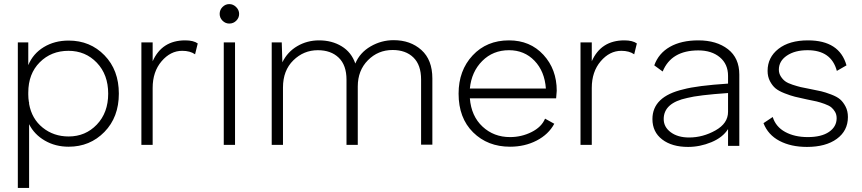

<svg xmlns="http://www.w3.org/2000/svg" viewBox="-20 -707 4207 937"><path d="M118 -500V-389Q141 -445 193.5 -477Q246 -509 315 -509Q420 -509 490 -437Q560 -365 560 -250Q560 -135 489.5 -63Q419 9 315 9Q250 9 198.5 -21Q147 -51 122 -101V210H67V-500ZM118 -245Q118 -227 121 -209L122 -207V-200Q135 -127 188.5 -84Q242 -41 315 -41Q397 -41 452.5 -99Q508 -157 508 -250Q508 -343 452.5 -401Q397 -459 314 -459Q230 -459 174 -403Q118 -347 118 -255Z M884 -510Q924 -510 945 -495L932 -442Q908 -459 869 -459Q812 -459 768.5 -408Q725 -357 725 -278V0H670V-500H725V-408Q770 -510 884 -510Z M1099 -592Q1080 -592 1066 -606Q1052 -620 1052 -639Q1052 -659 1066 -673Q1080 -687 1099 -687Q1118 -687 1132.5 -672.5Q1147 -658 1147 -639Q1147 -620 1133 -606Q1119 -592 1099 -592ZM1072 0V-500H1127V0Z M1901 -511Q1983 -511 2036.5 -463Q2090 -415 2090 -324V-1H2035V-319Q2035 -390 1997.5 -426.5Q1960 -463 1896 -463Q1825 -463 1775.5 -413Q1726 -363 1726 -285V0H1671V-318Q1671 -389 1633 -425.5Q1595 -462 1531 -462Q1462 -462 1411.5 -412.5Q1361 -363 1361 -280V0H1306V-500H1355L1358 -403Q1383 -454 1431 -482Q1479 -510 1537 -510Q1600 -510 1647.5 -481Q1695 -452 1714 -397Q1736 -450 1788.5 -480.5Q1841 -511 1901 -511Z M2469 9Q2360 9 2289 -61Q2218 -131 2218 -250Q2218 -363 2286.5 -436.5Q2355 -510 2464 -510Q2567 -510 2632 -439.5Q2697 -369 2697 -264Q2697 -257 2694 -227H2273Q2280 -140 2335 -89Q2390 -38 2469 -38Q2525 -38 2574 -62.5Q2623 -87 2640 -128L2685 -103Q2657 -51 2599 -21Q2541 9 2469 9ZM2273 -275H2644Q2638 -359 2588.5 -410.5Q2539 -462 2464 -462Q2386 -462 2333.5 -409.5Q2281 -357 2273 -275Z M3027 -510Q3067 -510 3088 -495L3075 -442Q3051 -459 3012 -459Q2955 -459 2911.5 -408Q2868 -357 2868 -278V0H2813V-500H2868V-408Q2913 -510 3027 -510Z M3388 -510Q3477 -510 3532.5 -467Q3588 -424 3588 -343V-87V5H3533V-77Q3507 -36 3451.5 -13Q3396 10 3338 10Q3259 10 3211.5 -26.5Q3164 -63 3164 -126Q3164 -236 3315 -271Q3381 -289 3533 -299V-337Q3533 -394 3493 -427.5Q3453 -461 3388 -461Q3256 -461 3214 -358L3173 -388Q3194 -447 3249.5 -478.5Q3305 -510 3388 -510ZM3219 -126Q3219 -87 3253.5 -61.5Q3288 -36 3343 -36Q3410 -36 3471.5 -70.5Q3533 -105 3533 -161V-253Q3388 -243 3334 -229Q3219 -205 3219 -126Z M3918 10Q3840 10 3784 -19.5Q3728 -49 3706 -106L3751 -136Q3766 -88 3812 -63Q3858 -38 3922 -38Q3989 -38 4026 -63.5Q4063 -89 4063 -130Q4063 -148 4055 -161.5Q4047 -175 4036.5 -183.5Q4026 -192 4004 -200Q3982 -208 3965 -212Q3948 -216 3917 -222Q3880 -230 3859.5 -235Q3839 -240 3809.5 -251.5Q3780 -263 3764.5 -276Q3749 -289 3737.5 -311Q3726 -333 3726 -361Q3726 -427 3779 -468.5Q3832 -510 3923 -510Q4077 -510 4111 -388L4064 -361Q4037 -462 3921 -462Q3859 -462 3820 -435.5Q3781 -409 3781 -367Q3781 -349 3790.5 -334Q3800 -319 3812.5 -310Q3825 -301 3848 -293.5Q3871 -286 3887.5 -282Q3904 -278 3932 -273Q3968 -266 3987.5 -261.5Q4007 -257 4036 -246Q4065 -235 4080 -222Q4095 -209 4106.5 -187Q4118 -165 4118 -136Q4118 -69 4064 -29.5Q4010 10 3918 10Z"/></svg>

Font: Human Sans Light
Style: Regular
Weight: 300
Designer: Tim Radville
Foundry: Continuum
Version: Version 1.000;FEAKit 1.0